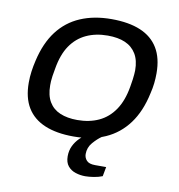

<svg xmlns="http://www.w3.org/2000/svg" viewBox="-81 -612 805 864"><g transform="rotate(10 322.0 -179.5)"><path d="M282 12Q204 12 150.5 -10.5Q97 -33 69.5 -78Q42 -123 42 -192Q42 -218 45.5 -243.5Q49 -269 55 -294Q74 -377 115 -431Q156 -485 218 -511.5Q280 -538 360 -538Q439 -538 492.5 -515.5Q546 -493 573.5 -447.5Q601 -402 601 -333Q601 -310 598.5 -287Q596 -264 590 -240Q572 -155 530.5 -99Q489 -43 427 -15.5Q365 12 282 12ZM286 -64Q341 -64 384 -84Q427 -104 455.5 -146Q484 -188 495 -253Q499 -274 500.5 -287.5Q502 -301 503 -311Q504 -321 504 -329Q504 -375 486 -404.5Q468 -434 435.5 -448Q403 -462 356 -462Q301 -462 258 -442Q215 -422 187 -381Q159 -340 148 -274Q144 -253 142 -239Q140 -225 139.5 -215.5Q139 -206 139 -197Q139 -151 156.5 -121.5Q174 -92 207 -78Q240 -64 286 -64ZM365 179Q342 179 320.5 172Q299 165 285.5 148.5Q272 132 272 104Q272 78 282 57Q292 36 309 19Q326 2 346 -12H409L408 -8Q389 5 369.5 27.5Q350 50 350 80Q350 97 361.5 109.5Q373 122 400 122H451L443 165Q426 172 404 175.5Q382 179 365 179Z"/></g></svg>

Font: Archivo SemiExpanded
Style: Italic
Weight: 400
Width: 6
Italic angle: -10°
Designer: Hector Gatti
Foundry: Omnibus-Type
Version: Version 2.001